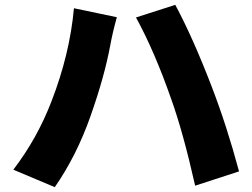

<svg xmlns="http://www.w3.org/2000/svg" viewBox="-20 -756 1040 792"><path d="M285 -722 462 -685Q444 -620 435 -570Q411 -440 353 -276Q296 -114 206 16L35 -56Q133 -184 192 -337Q268 -533 285 -722ZM541 -684 703 -736Q775 -602 852 -402Q916 -236 966 -49L785 10Q735 -212 686 -348Q618 -543 541 -684Z"/></svg>

Font: Source Han Sans CN Heavy
Style: Bold
Weight: 900
Designer: Ryoko NISHIZUKA (kana & ideographs); Paul D. Hunt (Latin, Greek & Cyrillic); Wenlong ZHANG (bopomofo); Sandoll Communica
Foundry: Adobe Systems Incorporated
Version: Version 1.000;PS 1;hotconv 1.0.78;makeotf.lib2.5.61930